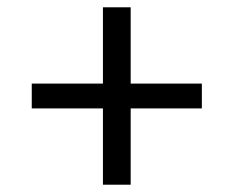

<svg xmlns="http://www.w3.org/2000/svg" viewBox="-20 -568 640 526"><path d="M338 -62H262V-271H67V-339H262V-548H338V-339H533V-271H338Z"/></svg>

Font: Aneliza
Style: Regular
Weight: 400
Designer: Mike Abbink, Paul van der Laan, Pieter van Rosmalen
Foundry: Bold Monday
Version: Version 3.0